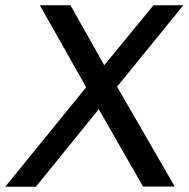

<svg xmlns="http://www.w3.org/2000/svg" viewBox="-67 -504 720 733"><path d="M262 -171 -47 209H70L310 -87L479 208H600L380 -173L633 -484H519L331 -255L202 -484H85Z"/></svg>

Font: Gamestation Extended
Style: Italic
Weight: 400
Width: 7
Designer: Jonas Hecksher
Foundry: Jonas Hecksher, Playtypeª, e-types AS
Version: Version 1.003